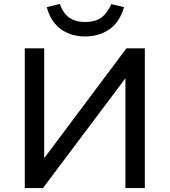

<svg xmlns="http://www.w3.org/2000/svg" viewBox="-20 -949 857 969"><path d="M105 0V-705H203V-152H204L618 -705H711V0H613V-554L197 0ZM409 -765Q362 -765 322 -782Q282 -799 255 -832.5Q228 -866 216 -913L282 -929Q299 -881 330.5 -859.5Q362 -838 409 -838Q459 -838 489.5 -859Q520 -880 542 -928L606 -913Q584 -837 532 -801Q480 -765 409 -765Z"/></svg>

Font: Nunito Sans 7pt Medium
Style: Regular
Weight: 500
Designer: Vernon Adams
Foundry: Vernon Adams
Version: Version 3.101;gftools[0.9.27]